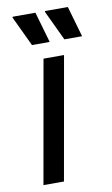

<svg xmlns="http://www.w3.org/2000/svg" viewBox="-84 -767 472 811"><g transform="rotate(-10 152.5 -361.5)"><path d="M35 0 128 -526H216L123 0ZM229 -591 168 -720 170 -723H267L305 -591ZM90 -591 29 -720 31 -723H128L166 -591Z"/></g></svg>

Font: Archivo VF Beta
Style: Italic
Weight: 400
Italic angle: -10°
Designer: Hector Gatti
Foundry: Omnibus-Type
Version: Version 1.002